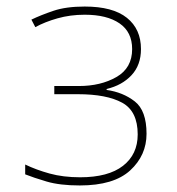

<svg xmlns="http://www.w3.org/2000/svg" viewBox="-20 -558 540 587"><path d="M428 -149Q428 -220 392 -248Q356 -276 306 -283V-286Q353 -297 382 -328Q411 -359 411 -408Q411 -469 368 -503.5Q325 -538 239 -538Q182 -538 143.5 -525Q105 -512 76 -498L88 -475Q117 -491 156 -502Q195 -513 239 -513Q307 -513 345.5 -486.5Q384 -460 384 -408Q384 -350 336 -322.5Q288 -295 221 -295H146V-270H218Q306 -270 353.5 -244Q401 -218 401 -147Q401 -86 356 -51Q311 -16 225 -16Q173 -16 131.5 -27.5Q90 -39 57 -55V-25Q82 -15 122.5 -3Q163 9 224 9Q328 9 378 -37Q428 -83 428 -149Z"/></svg>

Font: Noto Sans Mono UI Condensed Thin
Style: Regular
Weight: 250
Width: 3
Designer: Monotype Design team
Foundry: Monotype Imaging Inc.
Version: 1.000